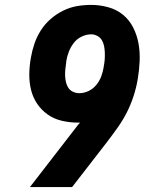

<svg xmlns="http://www.w3.org/2000/svg" viewBox="-20 -763 640 783"><path d="M274 0H102L300 -256Q302 -258 303.5 -259.5Q305 -261 306 -263Q304 -263 301.5 -263Q299 -263 297 -263Q264 -263 232 -270.5Q200 -278 174.5 -296Q149 -314 131.5 -340Q114 -366 106.5 -397Q99 -428 99.5 -461.5Q100 -495 106 -528Q111 -557 120.5 -585Q130 -613 146.5 -639Q163 -665 186.5 -685.5Q210 -706 237.5 -719.5Q265 -733 293.5 -738Q322 -743 352 -743Q387 -743 421.5 -733.5Q456 -724 482 -702.5Q508 -681 523.5 -650Q539 -619 545 -585Q551 -551 549.5 -514.5Q548 -478 542 -442Q536 -406 525 -372Q514 -338 498 -306Q482 -274 460 -243Q438 -212 415 -182ZM303 -383Q323 -383 341.5 -392Q360 -401 373 -417Q386 -433 393 -452Q400 -471 403 -490Q403 -491 403 -491.5Q403 -492 403 -492Q406 -506 407 -520Q408 -534 407.5 -548Q407 -562 404.5 -575Q402 -588 395.5 -599Q389 -610 377 -616.5Q365 -623 352 -623Q332 -623 312.5 -613.5Q293 -604 280.5 -587.5Q268 -571 260.5 -551.5Q253 -532 250 -512Q250 -511 250 -510Q250 -509 250 -509Q248 -495 246.5 -481Q245 -467 245.5 -454Q246 -441 249 -428Q252 -415 259 -404.5Q266 -394 278 -388.5Q290 -383 303 -383Z"/></svg>

Font: Iosevka Etoile Heavy Oblique
Style: Regular
Weight: 900
Italic angle: -9°
Designer: Belleve Invis
Foundry: Belleve Invis
Version: Version 15.5.2; ttfautohint (v1.8.4)